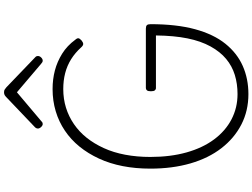

<svg xmlns="http://www.w3.org/2000/svg" viewBox="-170 -1064 1253 953"><g transform="rotate(-90 456.5 -587.5)"><path d="M466 19Q383 19 315 -16Q247 -51 197.5 -115Q148 -179 122 -268.5Q96 -358 96 -468Q96 -541 108.5 -605Q121 -669 146 -723Q171 -777 205.5 -819.5Q240 -862 284.5 -892Q329 -922 381 -937.5Q433 -953 491 -953Q540 -953 583.5 -941.5Q627 -930 666.5 -905.5Q706 -881 736 -840Q744 -831 743 -824.5Q742 -818 732 -809Q722 -801 714.5 -801Q707 -801 698 -811Q671 -841 639 -861Q607 -881 570 -890.5Q533 -900 491 -900Q442 -900 398.5 -886.5Q355 -873 317 -847Q279 -821 249.5 -784Q220 -747 198 -699Q176 -651 165 -592.5Q154 -534 154 -468Q154 -368 176.5 -288Q199 -208 241 -151.5Q283 -95 340.5 -65Q398 -35 466 -35Q517 -35 561 -48.5Q605 -62 640.5 -91.5Q676 -121 702.5 -169Q729 -217 742.5 -283.5Q756 -350 757 -440H496Q489 -440 484.5 -445.5Q480 -451 480 -465Q480 -479 484.5 -484.5Q489 -490 496 -490H791Q803 -490 808 -485Q813 -480 813 -467Q813 -338 788 -246Q763 -154 716 -95.5Q669 -37 605.5 -9Q542 19 466 19ZM317 -1002Q310 -1002 302.5 -1010Q295 -1018 295 -1026Q295 -1029 296 -1032Q297 -1035 300 -1039L450 -1182Q455 -1187 460.5 -1190.5Q466 -1194 475 -1194Q484 -1194 489 -1190.5Q494 -1187 500 -1182L650 -1038Q653 -1035 654 -1032Q655 -1029 655 -1026Q655 -1017 647.5 -1009.5Q640 -1002 632 -1002Q627 -1002 623.5 -1004.5Q620 -1007 615 -1011L475 -1130L334 -1011Q330 -1007 326.5 -1004.5Q323 -1002 317 -1002Z"/></g></svg>

Font: Playwrite US Modern ExtraLight
Style: Regular
Weight: 250
Designer: Veronika Burian, José Scaglione
Foundry: TypeTogether
Version: Version 1.003